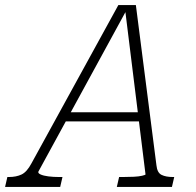

<svg xmlns="http://www.w3.org/2000/svg" viewBox="-70 -736 771 756"><path d="M189 -294H488L490 -258H171ZM422 -703 433 -705 81 -60Q79 -54 90 -49Q101 -44 120.5 -41.5Q140 -39 163 -39H176L167 0H-50L-41 -39H-35Q-6 -39 15 -49Q36 -59 54 -93L396 -716H465L546 -85Q549 -56 566 -47.5Q583 -39 611 -39H616L607 0H390L399 -39H413Q436 -39 456.5 -40Q477 -41 489.5 -44Q502 -47 503 -49Z"/></svg>

Font: Roboto Serif 20pt Thin
Style: Italic
Weight: 250
Italic angle: -10°
Version: Version 1.007